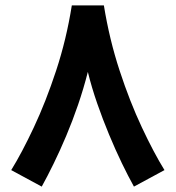

<svg xmlns="http://www.w3.org/2000/svg" viewBox="-20 -663 649 709"><path d="M245.2 -643.1Q225.3 -517.5 187.3 -402.3Q149.3 -287 104.9 -192.6Q60.6 -98.3 21.4 -34.9L134.1 26.1Q155.1 -11.7 178.2 -59.1Q201.4 -106.4 224.4 -161Q247.5 -215.6 268 -275.3Q288.5 -334.9 304.4 -397.4Q318.4 -340.2 338.9 -281.2Q359.4 -222.2 382.8 -166Q406.2 -109.7 429.9 -60.6Q453.7 -11.4 474.6 26.1L587.4 -34.9Q548.2 -98.3 503.9 -192.6Q459.5 -287 421.7 -402.3Q383.9 -517.5 363.6 -643.1Z"/></svg>

Font: Vazirmatn NL
Style: Regular
Weight: 400
Designer: Saber Rastikerdar
Foundry: Saber Rastikerdar
Version: Version 33.003